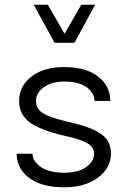

<svg xmlns="http://www.w3.org/2000/svg" viewBox="-20 -797 544 822"><path d="M253.8 -509.9Q195.2 -509.9 152 -490.9Q108.9 -471.9 85.3 -439.1Q61.8 -406.3 61.8 -365.3Q61.8 -308.6 104.7 -275.1Q147.6 -241.6 252.2 -216.7Q303.5 -205.5 331.7 -194.4Q360 -183.4 371.3 -170.1Q382.5 -156.9 382.5 -137.9Q382.5 -105.3 348.2 -81.4Q313.8 -57.5 255.3 -57.5Q191.3 -57.5 155.7 -81.5Q120.1 -105.6 118.9 -138.8H51.3Q51.3 -97.6 75 -65.1Q98.7 -32.6 144.1 -13.8Q189.4 5 253.8 5Q314.9 5 360.2 -14.3Q405.4 -33.6 430.3 -66.8Q455.1 -99.9 455.1 -140.6Q455.1 -175.4 436.9 -200.1Q418.8 -224.7 377.6 -243.1Q336.5 -261.5 267.8 -276.5Q215.8 -288.8 186.7 -300.8Q157.5 -312.8 145.8 -328.2Q134.1 -343.6 134.1 -365.6Q134.1 -398.9 167.2 -423.4Q200.4 -447.9 256.2 -447.9Q317.1 -447.9 350.5 -423.7Q383.8 -399.4 384.9 -365H452.2Q452.2 -428 400.5 -469Q348.9 -509.9 253.8 -509.9ZM124.6 -776.7 213.5 -613.9H298.9L387.5 -776.7H327.9L256.3 -652.4L184.8 -776.7Z"/></svg>

Font: Estedad VF
Style: Regular
Weight: 100
Designer: Amin Abedi
Version: Version 7.3